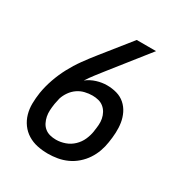

<svg xmlns="http://www.w3.org/2000/svg" viewBox="-173 -863 946 998"><g transform="rotate(30 300.0 -363.5)"><path d="M255 8Q222 8 191 1.5Q160 -5 134 -21Q108 -37 90 -61.5Q72 -86 63.5 -116Q55 -146 55.5 -178.5Q56 -211 61 -244Q68 -287 83 -330Q98 -373 119.5 -413.5Q141 -454 168 -491.5Q195 -529 224 -565L360 -735H476L300 -513Q281 -489 262.5 -465Q244 -441 227 -415Q253 -435 284 -444.5Q315 -454 345 -454Q376 -454 404 -446Q432 -438 453 -419.5Q474 -401 486.5 -375.5Q499 -350 503.5 -321.5Q508 -293 506.5 -262.5Q505 -232 500 -202Q496 -174 486 -146Q476 -118 459.5 -93Q443 -68 419.5 -47.5Q396 -27 368.5 -14.5Q341 -2 312 3Q283 8 255 8ZM255 -76Q282 -76 309 -85.5Q336 -95 357 -115Q378 -135 389.5 -161Q401 -187 405 -214V-216Q408 -234 409.5 -253Q411 -272 407.5 -290Q404 -308 395.5 -323.5Q387 -339 373.5 -350Q360 -361 342.5 -365.5Q325 -370 306 -370Q284 -370 261 -364.5Q238 -359 218.5 -345.5Q199 -332 185 -312Q171 -292 164 -270Q162 -260 160 -251Q158 -242 156 -232V-231Q153 -212 152 -193Q151 -174 154.5 -156.5Q158 -139 166 -123Q174 -107 187.5 -96Q201 -85 218.5 -80.5Q236 -76 255 -76Z"/></g></svg>

Font: Iosevka Md Ex Obl
Style: Regular
Weight: 500
Width: 7
Italic angle: -9°
Monospace: yes
Designer: Belleve Invis
Foundry: Belleve Invis
Version: Version 32.5.0; ttfautohint (v1.8.4)